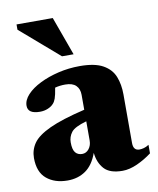

<svg xmlns="http://www.w3.org/2000/svg" viewBox="-79 -732 664 809"><g transform="rotate(-10 253.0 -327.5)"><path d="M506.5 -37.5Q477.5 -15.5 443.8 -0.2Q410 15 380.5 15Q326 15 302 -11.5Q278 -38 273.5 -80.5Q255.5 -30.5 222.8 -7.8Q190 15 145.5 15Q90.5 15 56 -13.8Q21.5 -42.5 21.5 -103Q21.5 -137.5 41.2 -165.8Q61 -194 113.8 -218.5Q166.5 -243 265.5 -266.5V-330.5Q265.5 -355.5 250.8 -370.2Q236 -385 205 -385Q181.5 -385 161 -379.5Q156 -348 151 -334.2Q146 -320.5 139 -313.5Q131 -304 115.2 -297.2Q99.5 -290.5 81 -290.5Q29 -290.5 29 -325Q29 -349 50 -371.8Q71 -394.5 106.8 -412.2Q142.5 -430 187 -440.5Q231.5 -451 278.5 -451Q343 -451 378 -431.2Q413 -411.5 426.2 -377.8Q439.5 -344 439.5 -301.5V-93.5Q439.5 -61 466 -61Q474.5 -61 484.8 -63.8Q495 -66.5 506.5 -74ZM185.5 -140.5Q185.5 -110 196 -97.2Q206.5 -84.5 225 -84.5Q242.5 -84.5 254 -99.2Q265.5 -114 265.5 -135V-217Q214 -202.5 199.8 -183.5Q185.5 -164.5 185.5 -140.5ZM262 -504.5H212.5L47 -647.5V-670H202Z"/></g></svg>

Font: Newsreader 16pt ExtraBold
Style: Regular
Weight: 800
Designer: Hugues Gentile
Foundry: Production Type
Version: Version 1.003; ttfautohint (v1.8.3)